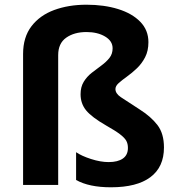

<svg xmlns="http://www.w3.org/2000/svg" viewBox="-20 -785 751 815"><path d="M610 -606Q610 -569 596 -542Q582 -515 561 -495Q540 -475 519 -460Q498 -445 484 -432.5Q470 -420 470 -407Q470 -388 493 -372.5Q516 -357 572 -321Q621 -290 648.5 -254Q676 -218 676 -159Q676 -76 618.5 -33Q561 10 451 10Q358 10 303 -21V-139Q326 -123 366.5 -110Q407 -97 441 -97Q480 -97 501.5 -112Q523 -127 523 -157Q523 -175 516 -187.5Q509 -200 489.5 -215Q470 -230 431 -252Q370 -287 346 -316Q322 -345 322 -385Q322 -416 335.5 -438Q349 -460 369.5 -476Q390 -492 410.5 -507Q431 -522 444.5 -539Q458 -556 458 -580Q458 -611 426 -630Q394 -649 347 -649Q295 -649 261 -625Q227 -601 227 -551V0H78V-556Q78 -627 113.5 -673.5Q149 -720 210 -742.5Q271 -765 347 -765Q422 -765 481.5 -746.5Q541 -728 575.5 -692.5Q610 -657 610 -606Z"/></svg>

Font: Noto Sans Bengali UI
Style: Bold
Weight: 700
Designer: Jelle Bosma - Monotype Design Team
Foundry: Monotype Imaging Inc.
Version: Version 2.003; ttfautohint (v1.8.4.7-5d5b)